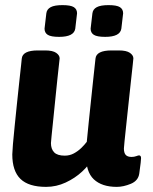

<svg xmlns="http://www.w3.org/2000/svg" viewBox="-20 -722 597 750"><path d="M444 -525Q474 -525 487.5 -515.5Q501 -506 501 -494Q501 -494 498.5 -469Q496 -444 491.5 -405Q487 -366 482.5 -321.5Q478 -277 473.5 -237Q469 -197 466.5 -170.5Q464 -144 464 -142Q464 -125 471 -117Q478 -109 494 -109Q504 -109 512 -112Q520 -115 523 -115Q531 -115 531 -104Q531 -102 529.5 -86Q528 -70 524 -44Q520 -16 491 -4Q462 8 436 8Q378 8 346.5 -21.5Q315 -51 316 -118V-126L341 -102Q328 -77 300.5 -51.5Q273 -26 236.5 -9Q200 8 160 8Q92 8 60 -23Q28 -54 28 -119Q28 -128 30.5 -158.5Q33 -189 37.5 -231.5Q42 -274 46.5 -319.5Q51 -365 55.5 -404.5Q60 -444 62.5 -468.5Q65 -493 65 -493Q68 -525 128 -525H156Q186 -525 199.5 -515.5Q213 -506 213 -494Q213 -494 210.5 -471Q208 -448 204 -411.5Q200 -375 196 -333.5Q192 -292 188 -254.5Q184 -217 181.5 -191.5Q179 -166 179 -163Q179 -140 191.5 -127Q204 -114 233 -114Q252 -114 268 -122.5Q284 -131 297 -143.5Q310 -156 319 -168Q322 -201 326.5 -243.5Q331 -286 335.5 -329.5Q340 -373 344 -410Q348 -447 350.5 -470Q353 -493 353 -493Q356 -525 416 -525ZM404 -702Q436 -702 448.5 -694Q461 -686 461 -670L454 -610Q449 -578 391 -578Q359 -578 346.5 -586Q334 -594 334 -610L341 -670Q343 -686 358 -694Q373 -702 404 -702ZM224 -702Q256 -702 268.5 -694Q281 -686 281 -670L274 -610Q269 -578 211 -578Q179 -578 166.5 -586Q154 -594 154 -610L161 -670Q163 -686 178 -694Q193 -702 224 -702Z"/></svg>

Font: Asap VF Beta
Style: Italic
Weight: 400
Italic angle: -6°
Designer: Pablo Cosgaya
Foundry: Pablo Cosgaya
Version: Version 1.007